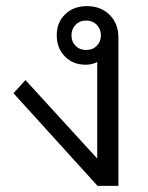

<svg xmlns="http://www.w3.org/2000/svg" viewBox="-20 -606 484 626"><path d="M366 -484V0H298L24 -302L63 -345L297 -89V-404Q281 -395 259 -395Q218 -395 191.5 -422Q165 -449 165 -491Q165 -533 192.5 -559.5Q220 -586 263 -586Q309 -586 337.5 -557.5Q366 -529 366 -484ZM309 -491Q309 -511 295.5 -525Q282 -539 261 -539Q240 -539 226.5 -525Q213 -511 213 -491Q213 -470 226.5 -456.5Q240 -443 261 -443Q282 -443 295.5 -456.5Q309 -470 309 -491Z"/></svg>

Font: Sarabun Light
Style: Regular
Weight: 300
Designer: Suppakit Chalermlarp | Katatrad Co.,Ltd.
Foundry: Cadson Demak Co.,Ltd.
Version: Version 1.000; ttfautohint (v1.6)